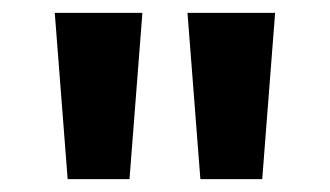

<svg xmlns="http://www.w3.org/2000/svg" viewBox="-20 -734 512 298"><path d="M201 -714H65L85 -456H181ZM407 -714H271L291 -456H387Z"/></svg>

Font: Noto Sans Gunjala Gondi
Style: Bold
Weight: 700
Designer: Ek Type
Foundry: Ek Type
Version: Version 1.004